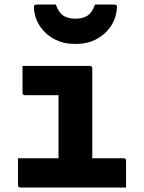

<svg xmlns="http://www.w3.org/2000/svg" viewBox="-20 -833 640 853"><path d="M60 -130H240V-410H91Q80 -410 80 -421V-540H379Q390 -540 390 -529V-130H529Q540 -130 540 -119V0H71Q60 0 60 -11ZM315 -750Q349 -750 369.5 -764Q390 -778 402 -813H485Q495 -813 498 -809Q501 -805 499 -791Q494 -746 469 -711.5Q444 -677 405.5 -657.5Q367 -638 322 -638H308Q263 -638 224.5 -657.5Q186 -677 161 -711.5Q136 -746 131 -791Q130 -805 132.5 -809Q135 -813 145 -813H228Q240 -778 260.5 -764Q281 -750 315 -750Z"/></svg>

Font: Recursive Mn Lnr St XBd
Style: Regular
Weight: 800
Monospace: yes
Version: Version 1.079;hotconv 1.0.112;makeotfexe 2.5.65598; ttfautoh